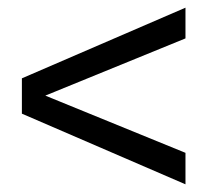

<svg xmlns="http://www.w3.org/2000/svg" viewBox="-20 -562 540 500"><path d="M463 -164V-82L37 -266V-358L463 -542V-462L98 -313Z"/></svg>

Font: Blinker
Style: Regular
Weight: 400
Designer: Juergen Huber
Foundry: supertype
Version: Version 1.017;hotconv 1.0.117;makeotfexe 2.5.65602